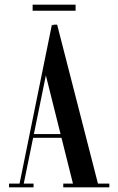

<svg xmlns="http://www.w3.org/2000/svg" viewBox="-20 -805 508 825"><path d="M169.2 -512.5 209.8 -699H225.5L405 0H297.5ZM203 -699 219.5 -688.5 78.8 0H60.8ZM398.2 -16H449.8V0H402.5ZM251.8 -16H299V0H251.8ZM72.8 -16H124.2V0H72.8ZM18.8 -16H68L63 0H18.8ZM113 -229H287.2L285 -213H111ZM304.8 -785V-759H120.2V-785Z"/></svg>

Font: Emberly Black
Style: Regular
Weight: 900
Designer: Rajesh Rajput
Foundry: Rajesh Rajput
Version: Version 1.000